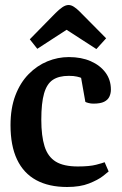

<svg xmlns="http://www.w3.org/2000/svg" viewBox="-20 -736 489 767"><path d="M248 11Q175 11 124.5 -16.5Q74 -44 48 -99Q22 -154 22 -236Q22 -304 41.5 -355Q61 -406 94.5 -440Q128 -474 169.5 -491Q211 -508 255 -508Q305 -508 342.5 -491.5Q380 -475 401.5 -446Q423 -417 423 -378Q423 -363 417 -350Q411 -337 396 -329.5Q381 -322 353 -322Q343 -322 333.5 -324.5Q324 -327 321 -329L304 -425Q300 -427 287.5 -430Q275 -433 255 -433Q215 -433 191 -417Q167 -401 156 -362.5Q145 -324 145 -258Q145 -193 158 -151.5Q171 -110 202.5 -90.5Q234 -71 291 -71Q338 -71 364.5 -78Q391 -85 398 -88L414 -51Q411 -48 391 -32.5Q371 -17 335.5 -3Q300 11 248 11ZM365 -540 246 -617 129 -541 99 -579 202 -684Q216 -698 229 -707Q242 -716 254 -716Q264 -716 275 -709Q286 -702 297 -691L404 -583Z"/></svg>

Font: Faustina Light SemiBold
Style: Regular
Weight: 600
Version: Version 1.200